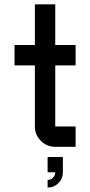

<svg xmlns="http://www.w3.org/2000/svg" viewBox="-20 -676 415 884"><path d="M234.4 -93.8H328.1V0H234.4Q195.3 0 168 -27.6Q140.6 -55.2 140.6 -93.8V-375H46.9V-468.8H140.6V-656.2H234.4V-468.8H328.1V-375H234.4ZM199.2 46.9H269.5V117.2Q269.5 146.5 249 167Q228.5 187.5 199.2 187.5V152.3Q213.9 152.3 224.1 142.1Q234.4 131.8 234.4 117.2H199.2Z"/></svg>

Font: Lambda
Style: Regular
Weight: 400
Designer: GGBotNet
Version: 0.22